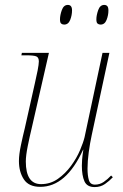

<svg xmlns="http://www.w3.org/2000/svg" viewBox="-20 -751 499 781"><path d="M365 10Q334 10 323.5 -13.5Q313 -37 313 -77Q313 -87 314 -101.5Q315 -116 319 -142H318Q249 9 144 9Q97 9 77 -21.5Q57 -52 57 -96Q57 -122 65 -160Q73 -198 81 -230L122 -413Q128 -438 133 -464Q138 -490 138 -501Q138 -517 128 -521.5Q118 -526 86 -526H67L69 -536H179L109 -230Q101 -197 93 -157.5Q85 -118 85 -94Q85 -2 147 -2Q185 -2 215.5 -23.5Q246 -45 269 -76.5Q292 -108 305.5 -140Q319 -172 324 -193L397 -536H425L353 -201Q346 -169 341 -132Q336 -95 336 -65Q336 -37 341.5 -18.5Q347 0 366 0Q386 0 402 -11Q418 -22 432 -37L439 -30Q425 -15 407 -2.5Q389 10 365 10ZM389 -651Q382 -651 377 -655Q372 -659 372 -672Q372 -689 379.5 -710Q387 -731 404 -731Q412 -731 416.5 -726Q421 -721 421 -708Q421 -689 413.5 -670Q406 -651 389 -651ZM241 -651Q234 -651 229 -655Q224 -659 224 -672Q224 -689 231.5 -710Q239 -731 256 -731Q273 -731 273 -709Q273 -689 265.5 -670Q258 -651 241 -651Z"/></svg>

Font: Noto Serif Display SemiCondensed Thin
Style: Italic
Weight: 100
Width: 4
Italic angle: -12°
Designer: Monotype Design Team
Foundry: Monotype Imaging Inc.
Version: Version 2.009